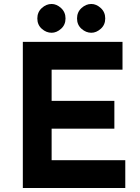

<svg xmlns="http://www.w3.org/2000/svg" viewBox="-20 -947 706 967"><path d="M95 -736H597V-596H240V-439H556V-299H240V-140H611V0H95ZM168 -854Q168 -886 190.5 -906.5Q213 -927 240 -927Q265 -927 287.5 -906.5Q310 -886 310 -854Q310 -822 287.5 -802Q265 -782 240 -782Q213 -782 190.5 -802Q168 -822 168 -854ZM368 -854Q368 -886 390.5 -906.5Q413 -927 440 -927Q465 -927 487.5 -906.5Q510 -886 510 -854Q510 -822 487.5 -802Q465 -782 440 -782Q413 -782 390.5 -802Q368 -822 368 -854Z"/></svg>

Font: Reem Kufi Fun
Style: Bold
Weight: 700
Designer: Khaled Hosny
Version: Version 1.005